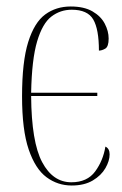

<svg xmlns="http://www.w3.org/2000/svg" viewBox="-20 -562 375 592"><path d="M201 10Q158 10 123.5 -15.5Q89 -41 68.5 -101Q48 -161 48 -265Q48 -372 67 -432.5Q86 -493 119.5 -517.5Q153 -542 198 -542Q239 -542 265 -527Q291 -512 303 -489Q315 -466 315 -443Q315 -418 304.5 -412Q294 -406 285 -406Q285 -472 267.5 -502Q250 -532 201 -532Q166 -532 138.5 -511Q111 -490 94.5 -434.5Q78 -379 76 -276H280V-266H76Q77 -124 110 -62Q143 0 200 0Q249 0 273.5 -33.5Q298 -67 305 -110Q318 -104 318 -86Q318 -66 305 -43.5Q292 -21 266 -5.5Q240 10 201 10Z"/></svg>

Font: Noto Serif Display ExtraCondensed Thin
Style: Regular
Weight: 100
Width: 2
Designer: Monotype Design Team
Foundry: Monotype Imaging Inc.
Version: Version 2.009